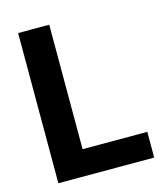

<svg xmlns="http://www.w3.org/2000/svg" viewBox="-107 -790 759 873"><g transform="rotate(-15 273.0 -353.5)"><path d="M59.6 -707H206.1V-121.1H510.7V0H59.6Z"/></g></svg>

Font: WEMIX Pretendard
Style: Bold
Weight: 700
Designer: Base glyphs from Inter by Rasmus Andersson; Hangeul glyphs from Noto Sans CJK(Source Han Sans) by Jang Soo-young and Kan
Foundry: Kil Hyung-jin
Version: Version 1.000